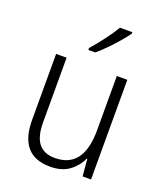

<svg xmlns="http://www.w3.org/2000/svg" viewBox="-142 -859 820 963"><g transform="rotate(20 268.0 -377.5)"><path d="M455 -532V0H410L402 -91H399Q380 -48 340.5 -19Q301 10 239 10Q75 10 75 -180V-532H131V-187Q131 -111 160 -75Q189 -39 246 -39Q399 -39 399 -241V-532ZM397 -757Q382 -736 358 -708Q334 -680 307 -652.5Q280 -625 257 -606H220V-616Q249 -649 280 -690Q311 -731 331 -765H397Z"/></g></svg>

Font: Noto Sans Gurmukhi UI SemiCondensed Light
Style: Regular
Weight: 300
Width: 4
Designer: Jelle Bosma - Monotype Design Team
Foundry: Monotype Imaging Inc.
Version: Version 2.004; ttfautohint (v1.8.4.7-5d5b)